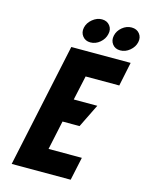

<svg xmlns="http://www.w3.org/2000/svg" viewBox="-130 -968 799 1047"><g transform="rotate(15 269.0 -444.5)"><path d="M313 -889Q285 -889 260 -868.5Q235 -848 229 -820Q223 -792 239 -771.5Q255 -751 283 -751Q313 -751 337 -771.5Q361 -792 367 -820Q374 -848 358 -868.5Q342 -889 313 -889ZM481 -888Q452 -888 428 -868Q404 -848 398 -820Q392 -792 407.5 -771.5Q423 -751 452 -751Q481 -751 505.5 -771.5Q530 -792 536 -820Q542 -848 526 -868Q510 -888 481 -888ZM41 0H374L402 -131H214L249 -295H345L410 -427H277L307 -565H497L525 -700H190Z"/></g></svg>

Font: Advent Pro ExtraBold
Style: Italic
Weight: 800
Italic angle: -12°
Version: Version 3.000